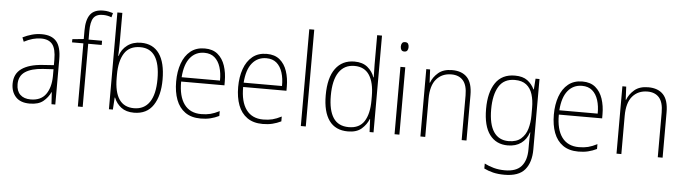

<svg xmlns="http://www.w3.org/2000/svg" viewBox="-56 -1013 5349 1502"><g transform="rotate(5 2619.0 -262.0)"><path d="M238 -539Q316 -539 353.5 -495.5Q391 -452 391 -355V0H361L355 -94H353Q334 -52 296.5 -21Q259 10 190 10Q117 10 80.5 -30Q44 -70 44 -133Q44 -212 102 -252.5Q160 -293 267 -300L353 -306V-349Q353 -434 324.5 -469.5Q296 -505 236 -505Q204 -505 171 -496Q138 -487 102 -468L89 -501Q123 -518 160.5 -528.5Q198 -539 238 -539ZM270 -269Q180 -263 131.5 -230.5Q83 -198 83 -133Q83 -80 112.5 -51.5Q142 -23 195 -23Q275 -23 313.5 -76.5Q352 -130 353 -219V-274Z M712 -496H606V0H568V-496H479V-521L568 -530V-597Q568 -681 599 -723Q630 -765 701 -765Q724 -765 743 -761Q762 -757 778 -752L769 -718Q738 -731 701 -731Q649 -731 627.5 -699.5Q606 -668 606 -595V-529H712Z M851 -520Q851 -497 850 -469.5Q849 -442 848 -422H851Q866 -474 910 -507Q954 -540 1018 -540Q1112 -540 1161 -470.5Q1210 -401 1210 -267Q1210 -141 1160 -65.5Q1110 10 1009 10Q947 10 908.5 -19.5Q870 -49 852 -95H849L843 0H812V-760H851ZM1015 -505Q929 -505 890 -443.5Q851 -382 851 -274V-251Q851 -25 1006 -25Q1086 -25 1128 -86.5Q1170 -148 1170 -268Q1170 -505 1015 -505Z M1518 -539Q1581 -539 1620 -506.5Q1659 -474 1677.5 -419Q1696 -364 1696 -297V-265H1356Q1355 -149 1400.5 -87Q1446 -25 1534 -25Q1574 -25 1606 -33Q1638 -41 1677 -61V-23Q1644 -7 1609.5 1.5Q1575 10 1533 10Q1459 10 1411 -24Q1363 -58 1340 -119Q1317 -180 1317 -262Q1317 -341 1339.5 -404Q1362 -467 1406.5 -503Q1451 -539 1518 -539ZM1518 -505Q1449 -505 1406.5 -453Q1364 -401 1357 -299H1658Q1659 -358 1644 -405Q1629 -452 1598 -478.5Q1567 -505 1518 -505Z M2005 -539Q2068 -539 2107 -506.5Q2146 -474 2164.5 -419Q2183 -364 2183 -297V-265H1843Q1842 -149 1887.5 -87Q1933 -25 2021 -25Q2061 -25 2093 -33Q2125 -41 2164 -61V-23Q2131 -7 2096.5 1.5Q2062 10 2020 10Q1946 10 1898 -24Q1850 -58 1827 -119Q1804 -180 1804 -262Q1804 -341 1826.5 -404Q1849 -467 1893.5 -503Q1938 -539 2005 -539ZM2005 -505Q1936 -505 1893.5 -453Q1851 -401 1844 -299H2145Q2146 -358 2131 -405Q2116 -452 2085 -478.5Q2054 -505 2005 -505Z M2358 0H2319V-760H2358Z M2689 10Q2591 10 2541.5 -58.5Q2492 -127 2492 -257Q2492 -395 2545 -467Q2598 -539 2694 -539Q2758 -539 2797 -506.5Q2836 -474 2851 -429H2854Q2852 -481 2852 -530V-760H2890V0H2859L2854 -102H2852Q2835 -58 2796.5 -24Q2758 10 2689 10ZM2693 -24Q2776 -24 2814 -83Q2852 -142 2852 -248V-281Q2852 -388 2813.5 -446.5Q2775 -505 2697 -505Q2617 -505 2574.5 -442Q2532 -379 2532 -257Q2532 -143 2571 -83.5Q2610 -24 2693 -24Z M3074 -725Q3092 -725 3098.5 -714.5Q3105 -704 3105 -688Q3105 -672 3098 -661.5Q3091 -651 3074 -651Q3058 -651 3051 -661.5Q3044 -672 3044 -688Q3044 -704 3051 -714.5Q3058 -725 3074 -725ZM3093 -529V0H3055V-529Z M3461 -539Q3538 -539 3579 -495Q3620 -451 3620 -356V0H3582V-351Q3582 -431 3549.5 -468Q3517 -505 3458 -505Q3384 -505 3340 -454Q3296 -403 3296 -300V0H3258V-529H3288L3293 -426H3296Q3312 -470 3352 -504.5Q3392 -539 3461 -539Z M3954 -539Q4016 -539 4052 -512Q4088 -485 4107 -444H4110L4116 -529H4147V24Q4147 126 4098.5 183.5Q4050 241 3939 241Q3888 241 3849 231.5Q3810 222 3778 206V167Q3811 184 3851 195Q3891 206 3939 206Q4028 206 4068.5 159.5Q4109 113 4109 27V-12Q4109 -36 4109.5 -58Q4110 -80 4112 -106H4109Q4091 -51 4049 -20.5Q4007 10 3944 10Q3853 10 3802 -58Q3751 -126 3751 -260Q3751 -390 3801.5 -464.5Q3852 -539 3954 -539ZM3956 -505Q3870 -505 3830.5 -439.5Q3791 -374 3791 -260Q3791 -143 3831 -83.5Q3871 -24 3948 -24Q4010 -24 4045.5 -55Q4081 -86 4095 -135Q4109 -184 4109 -239V-299Q4109 -359 4094.5 -405.5Q4080 -452 4046.5 -478.5Q4013 -505 3956 -505Z M4484 -539Q4547 -539 4586 -506.5Q4625 -474 4643.5 -419Q4662 -364 4662 -297V-265H4322Q4321 -149 4366.5 -87Q4412 -25 4500 -25Q4540 -25 4572 -33Q4604 -41 4643 -61V-23Q4610 -7 4575.5 1.5Q4541 10 4499 10Q4425 10 4377 -24Q4329 -58 4306 -119Q4283 -180 4283 -262Q4283 -341 4305.5 -404Q4328 -467 4372.5 -503Q4417 -539 4484 -539ZM4484 -505Q4415 -505 4372.5 -453Q4330 -401 4323 -299H4624Q4625 -358 4610 -405Q4595 -452 4564 -478.5Q4533 -505 4484 -505Z M5001 -539Q5078 -539 5119 -495Q5160 -451 5160 -356V0H5122V-351Q5122 -431 5089.5 -468Q5057 -505 4998 -505Q4924 -505 4880 -454Q4836 -403 4836 -300V0H4798V-529H4828L4833 -426H4836Q4852 -470 4892 -504.5Q4932 -539 5001 -539Z"/></g></svg>

Font: Noto Sans Gujarati UI SemiCondensed ExtraLight
Style: Regular
Weight: 200
Width: 4
Designer: Jelle Bosma - Monotype Design Team, Universal Thirst
Foundry: Monotype Imaging Inc.
Version: Version 2.106; ttfautohint (v1.8.4.7-5d5b)